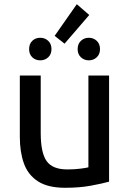

<svg xmlns="http://www.w3.org/2000/svg" viewBox="-20 -879 617 910"><path d="M289 11Q207 11 160 -19.5Q113 -50 93.5 -104Q74 -158 74 -230V-521H173V-249Q173 -155 201 -115.5Q229 -76 299 -76Q332 -76 360 -79.5Q388 -83 399 -86V-521H497V-18Q465 -9 411 1Q357 11 289 11ZM286 -672 239 -709 344 -859 403 -808ZM171 -593Q148 -593 133 -607.5Q118 -622 118 -646Q118 -671 133 -685.5Q148 -700 171 -700Q193 -700 208.5 -685.5Q224 -671 224 -646Q224 -622 208.5 -607.5Q193 -593 171 -593ZM401 -593Q379 -593 363.5 -607.5Q348 -622 348 -646Q348 -671 363.5 -685.5Q379 -700 401 -700Q423 -700 438.5 -685.5Q454 -671 454 -646Q454 -622 438.5 -607.5Q423 -593 401 -593Z"/></svg>

Font: Ubuntu Sans Medium
Style: Regular
Weight: 500
Designer: Dalton Maag Ltd
Foundry: Dalton Maag Ltd
Version: Version 1.006; ttfautohint (v1.8.4.7-5d5b)